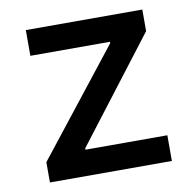

<svg xmlns="http://www.w3.org/2000/svg" viewBox="-66 -612 684 679"><g transform="rotate(-10 275.5 -272.5)"><path d="M60 0V-72.8L355.5 -448.2V-453.1H69.6V-545.5H487.9V-468L203.8 -97.3V-92.3H497.9V0Z"/></g></svg>

Font: TID UI Medium
Style: Regular
Weight: 500
Designer: The TID Project Authors
Foundry: Bakken & Bæck
Version: Version 1.001;hotconv 1.0.109;makeotfexe 2.5.65596